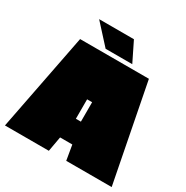

<svg xmlns="http://www.w3.org/2000/svg" viewBox="-182 -915 1029 1061"><g transform="rotate(30 332.5 -384.5)"><path d="M673 0H383L367 -95H289L272 0H-8L113 -621H552ZM345 -228V-352H313V-228ZM262 -645 149 -769H371L432 -645Z"/></g></svg>

Font: Passion One Black
Style: Regular
Weight: 900
Designer: Alejandro Lo Celso
Foundry: Fontstage
Version: Version 1.002